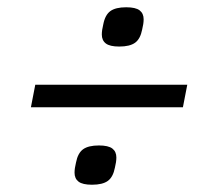

<svg xmlns="http://www.w3.org/2000/svg" viewBox="-20 -569 580 528"><path d="M65 -274 77 -336H495L483 -274ZM233 -61Q207 -61 196 -69.5Q185 -78 185 -94Q185 -100 186 -107Q187 -114 189 -122Q194 -148 208.5 -158.5Q223 -169 252 -169Q278 -169 289 -160.5Q300 -152 300 -136Q300 -130 299 -123Q298 -116 296 -108Q291 -82 276.5 -71.5Q262 -61 233 -61ZM308 -441Q282 -441 271 -449.5Q260 -458 260 -474Q260 -480 261 -487Q262 -494 264 -502Q269 -528 283.5 -538.5Q298 -549 327 -549Q353 -549 364 -540.5Q375 -532 375 -516Q375 -510 374 -503Q373 -496 371 -488Q366 -462 351.5 -451.5Q337 -441 308 -441Z"/></svg>

Font: IBM Plex Sans Condensed
Style: Italic
Weight: 400
Width: 3
Italic angle: -11°
Designer: Mike Abbink, Paul van der Laan, Pieter van Rosmalen
Foundry: Bold Monday
Version: Version 1.3